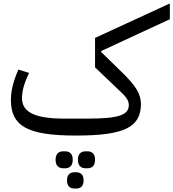

<svg xmlns="http://www.w3.org/2000/svg" viewBox="-20 -771 1001 1109"><path d="M474 201H485C512 201 529 186 529 152C529 118 512 103 485 103H474C448 103 430 118 430 152C430 186 448 201 474 201ZM409 318H421C446 318 463 303 463 271C463 239 446 224 421 224H409C384 224 367 239 367 271C367 303 384 318 409 318ZM345 201H356C383 201 400 186 400 152C400 118 383 103 356 103H345C319 103 301 118 301 152C301 186 319 201 345 201ZM418 12C697 12 794 -35 794 -171C794 -227 765 -276 682 -356L564 -471V-476L961 -660V-751L529 -552V-382L683 -235C714 -206 724 -185 724 -164C724 -106 663 -86 488 -86H348C183 -86 107 -123 107 -204C107 -246 120 -292 148 -350L86 -369C57 -302 43 -247 43 -194C43 -42 139 12 418 12Z"/></svg>

Font: IBM Plex Arabic
Style: Regular
Weight: 400
Designer: Mike Abbink, Paul van der Laan, Pieter van Rosmalen, Wael Morcos, Khajak Apelian
Foundry: Bold Monday
Version: Version 1.0